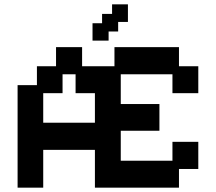

<svg xmlns="http://www.w3.org/2000/svg" viewBox="-20 -853 994 884"><path d="M61 11V-461H150V-548H238V-636H358V-548H507V-636H804V-548H893V-424H774V-511H536V-374H714V-251H536V-113H774V-200H893V-75H804V11H417V-163H179V11ZM179 -288H417V-424H328V-511H268V-424H179ZM406 -666V-746H450V-789H496V-833H569V-752H524V-708H480V-666Z"/></svg>

Font: Pixelify Sans SemiBold
Style: Regular
Weight: 600
Designer: Stefie Justprince
Foundry: Typecalism Foundryline
Version: Version 1.000